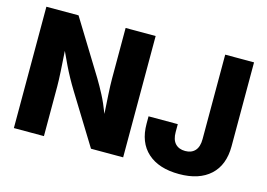

<svg xmlns="http://www.w3.org/2000/svg" viewBox="-97 -915 1549 1112"><g transform="rotate(15 677.5 -359.5)"><path d="M55.2 0V-727.5H248L446.8 -404.3Q471.2 -363.8 494.4 -319.3Q517.6 -274.9 540.5 -214.8Q537.1 -269.5 533.7 -327.4Q530.3 -385.3 530.3 -423.3V-727.5H710.4V0H517.6L334.5 -296.9Q313 -332 295.4 -364Q277.8 -396 261 -430.7Q244.1 -465.3 224.6 -508.3Q229 -443.4 232.2 -387.2Q235.4 -331.1 235.4 -296.9V0ZM1047.4 9.8Q925.8 9.8 858.4 -50.8Q791 -111.3 791 -223.6V-267.6H966.3V-220.2Q966.3 -174.3 987.8 -151.4Q1009.3 -128.4 1047.4 -128.4Q1085 -128.4 1106.2 -151.6Q1127.4 -174.8 1127.4 -221.2V-727.5H1300.3V-224.1Q1300.3 -111.8 1233.9 -51Q1167.5 9.8 1047.4 9.8Z"/></g></svg>

Font: Inter Extra Bold
Style: Regular
Weight: 800
Designer: Rasmus Andersson
Foundry: rsms
Version: Version 4.000;git-3c8e0fc